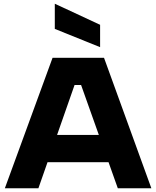

<svg xmlns="http://www.w3.org/2000/svg" viewBox="-20 -1010 837 1030"><path d="M274 -990 517 -877V-757L274 -855ZM415 -554H380L186 0H6L262 -700H538L792 0H612ZM193 -286H601V-140H193Z"/></svg>

Font: Albert Sans Black
Style: Regular
Weight: 900
Designer: Andreas Rasmussen
Foundry: a.Foundry
Version: Version 1.025